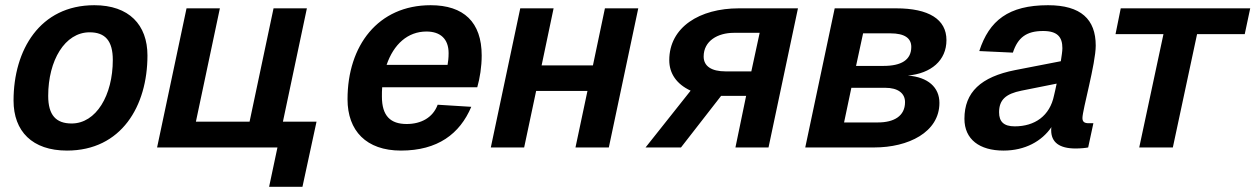

<svg xmlns="http://www.w3.org/2000/svg" viewBox="-20 -566 4819 737"><path d="M237 12C446 12 546 -159 546 -353C546 -471 475 -546 342 -546C133 -546 32 -374 32 -180C32 -62 104 12 237 12ZM255 -92C195 -92 165 -124 165 -198C165 -334 229 -442 324 -442C384 -442 413 -409 413 -336C413 -200 349 -92 255 -92Z M1013 151H1141L1195 -99H1066L1158 -534H1030L938 -99H732L824 -534H696L583 0H1045Z M1519 12C1660 12 1745 -52 1789 -156L1660 -164C1642 -115 1597 -90 1541 -90C1479 -90 1446 -121 1446 -195C1446 -207 1446 -220 1447 -231H1812C1822 -266 1829 -310 1829 -353C1829 -481 1760 -546 1633 -546C1431 -546 1314 -391 1314 -185C1314 -64 1386 12 1519 12ZM1617 -445C1670 -445 1702 -417 1702 -362C1702 -342 1700 -329 1698 -317H1464C1491 -396 1545 -445 1617 -445Z M1864 0H1992L2038 -217H2235L2189 0H2317L2430 -534H2302L2256 -315H2059L2105 -534H1977Z M2458 0H2594L2748 -198H2844L2803 0H2930L3043 -534H2816C2666 -534 2549 -462 2549 -335C2549 -284 2577 -243 2631 -218ZM2765 -292C2711 -292 2681 -312 2681 -349C2681 -409 2735 -440 2797 -440H2896L2864 -292Z M3071 0H3336C3466 0 3586 -58 3586 -171C3586 -231 3542 -270 3465 -276C3554 -284 3613 -334 3613 -412C3613 -492 3545 -534 3420 -534H3184ZM3266 -313 3293 -438H3398C3453 -438 3478 -419 3478 -386C3478 -336 3440 -313 3371 -313ZM3220 -96 3248 -229H3378C3427 -229 3454 -208 3454 -174C3454 -120 3411 -96 3350 -96Z M4015 -66C4015 -20 4046 4 4109 4C4127 4 4148 2 4157 0L4177 -93H4159C4143 -93 4135 -98 4135 -113C4135 -144 4186 -322 4186 -391C4186 -492 4129 -546 4003 -546C3851 -546 3777 -487 3739 -370L3868 -364C3887 -422 3920 -447 3984 -447C4039 -447 4058 -424 4058 -381C4058 -369 4055 -351 4052 -331L3877 -297C3745 -271 3682 -212 3682 -110C3682 -31 3740 12 3832 12C3915 12 3979 -24 4016 -78C4015 -74 4015 -70 4015 -66ZM3815 -135C3815 -183 3841 -206 3901 -218L4036 -245C4032 -227 4029 -211 4026 -200C4010 -121 3952 -81 3875 -81C3833 -81 3815 -99 3815 -135Z M4353 0H4482L4575 -435H4758L4779 -534H4282L4262 -435H4446Z"/></svg>

Font: Geist SemiBold
Style: Italic
Weight: 600
Italic angle: -12°
Designer: Basement.studio, Andrés Briganti, Mateo Zaragoza
Foundry: Basement.studio, Vercel, Andrés Briganti, Guido Ferreyra, Mateo Zaragoza
Version: Version 1.500